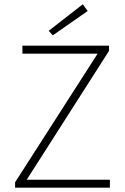

<svg xmlns="http://www.w3.org/2000/svg" viewBox="-20 -871 578 891"><path d="M50 0H490V-37H104L486 -635V-659H84V-622H433L50 -25ZM225 -707 387 -820 364 -851 206 -728Z"/></svg>

Font: Source Sans Pro Light
Style: Regular
Weight: 300
Designer: Paul D. Hunt
Foundry: Adobe Systems Incorporated
Version: Version 3.006;hotconv 1.0.111;makeotfexe 2.5.65597